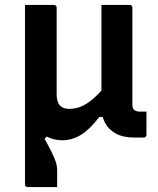

<svg xmlns="http://www.w3.org/2000/svg" viewBox="-20 -556 640 776"><path d="M198 -536Q202 -536 204 -534.5Q206 -533 207.5 -531Q209 -529 209 -525Q209 -467 209 -408Q209 -349 209 -291Q209 -233 209 -175Q209 -144 222 -130Q235 -116 259 -116Q278 -116 296.5 -121.5Q315 -127 334.5 -140Q354 -153 375.5 -174.5Q397 -196 422 -228V-83H381Q344 -34 308 -11.5Q272 11 232 11Q215 11 198.5 7Q182 3 169 -4L160 5Q177 35 187 55.5Q197 76 202.5 90Q208 104 209.5 114.5Q211 125 211 135Q211 157 211 171Q211 185 211 200Q182 200 152.5 200Q123 200 92 200Q89 200 86.5 199Q84 198 82.5 195.5Q81 193 81 189Q81 111 81 33.5Q81 -44 81 -122Q81 -200 81 -277.5Q81 -355 81 -433Q81 -451 81 -468Q81 -485 81 -502Q81 -519 81 -536Q111 -536 140 -536Q169 -536 198 -536ZM390 -536Q409 -536 428 -536Q447 -536 466 -536Q485 -536 504 -536Q508 -536 510 -534.5Q512 -533 513.5 -531Q515 -529 515 -525Q515 -460 515 -395.5Q515 -331 515 -265.5Q515 -200 515 -135Q515 -127 516.5 -121.5Q518 -116 522 -112Q525 -109 531 -107Q537 -105 544 -105Q546 -105 547.5 -105Q549 -105 551.5 -105Q554 -105 554 -105H572Q572 -82 572 -58.5Q572 -35 572 -11Q572 -6 569 -3Q566 0 561 0Q558 0 551 0Q544 0 536.5 0Q529 0 523 0Q478 0 448.5 -16Q419 -32 404.5 -59.5Q390 -87 390 -121Q390 -173 390 -224.5Q390 -276 390 -328Q390 -380 390 -432Q390 -484 390 -536Z"/></svg>

Font: Recursive SemiBold
Style: Regular
Weight: 600
Version: Version 1.085